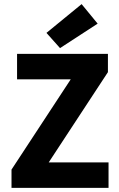

<svg xmlns="http://www.w3.org/2000/svg" viewBox="-20 -914 581 934"><path d="M36 0V-89L324 -528H63V-652H505V-563L217 -124H508V0ZM272 -680 206 -754 377 -894 455 -799Z"/></svg>

Font: Font
Style: ¶
Weight: 700
Designer: Paul D. Hunt
Foundry: Adobe Systems Incorporated
Version: Version 3.000